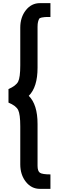

<svg xmlns="http://www.w3.org/2000/svg" viewBox="-20 -859 376 1222"><path d="M234 343Q180 343 144.5 298Q109 253 109 187V-55Q109 -132 95.5 -159Q82 -186 34 -206V-292Q82 -313 95.5 -339.5Q109 -366 109 -443V-683Q109 -749 144.5 -794Q180 -839 234 -839H301V-751Q275 -751 267 -750.5Q259 -750 245.5 -747.5Q232 -745 228.5 -738Q225 -731 222 -719.5Q219 -708 219 -688V-428Q219 -304 163 -249Q219 -194 219 -70V196Q219 230 234 240.5Q249 251 301 251V343Z"/></svg>

Font: Oakes Grotesk Bold
Style: Italic
Weight: 700
Italic angle: -8°
Designer: Samuel Oakes
Foundry: Samuel Oakes
Version: Version 1.000;PS 001.000;hotconv 1.0.88;makeotf.lib2.5.64775